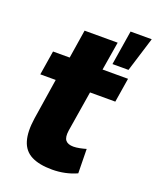

<svg xmlns="http://www.w3.org/2000/svg" viewBox="-135 -786 719 878"><g transform="rotate(20 225.0 -347.0)"><path d="M225 11Q162 11 124 -8.5Q86 -28 73 -71Q60 -114 70 -181L101 -380H26L45 -498H126L148 -637H309L286 -498H410L391 -380H268L236 -183Q231 -149 242.5 -135Q254 -121 281 -121Q294 -121 311.5 -124.5Q329 -128 342 -132L344 -14Q318 -2 287.5 4.5Q257 11 225 11ZM320 -537 347 -705H450L398 -537Z"/></g></svg>

Font: Nunito Sans 10pt Condensed Black
Style: Italic
Weight: 900
Width: 3
Italic angle: -9°
Designer: Vernon Adams
Foundry: Vernon Adams
Version: Version 3.101;gftools[0.9.27]